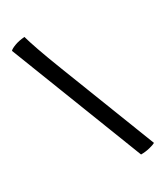

<svg xmlns="http://www.w3.org/2000/svg" viewBox="-209 -838 874 1018"><g transform="rotate(-30 228.0 -329.5)"><path d="M342 95 24 -723Q30 -731 55.5 -741Q81 -751 118 -754Q126 -724 147.5 -662Q169 -600 203 -513L432 76Q422 82 396 88.5Q370 95 342 95Z"/></g></svg>

Font: Texturina 12pt ExtraBold
Style: Regular
Weight: 800
Designer: Guillermo Torres Carreño
Foundry: Omnibus-Type
Version: Version 1.002